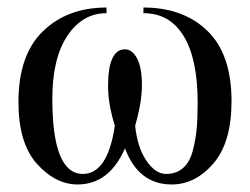

<svg xmlns="http://www.w3.org/2000/svg" viewBox="-20 -480 665 510"><path d="M361 -445V-460Q467 -460 531 -398Q595 -336 595 -211Q595 -102 547 -46Q499 10 436 10Q348 10 312 -86Q270 10 186 10Q127 10 77 -46Q29 -101 29 -209Q29 -334 94 -397Q159 -460 263 -460V-445Q199 -445 159 -385Q119 -325 119 -218Q119 -18 200 -18Q266 -18 285 -146Q267 -204 267 -251Q267 -349 312 -349Q331 -349 344 -325Q357 -301 357 -253Q357 -209 339 -146Q345 -88 369 -53Q393 -18 421 -18Q448 -18 466 -33.5Q484 -49 492 -79.5Q500 -110 502.5 -138.5Q505 -167 505 -208Q505 -323 468 -384Q431 -445 361 -445Z"/></svg>

Font: STIX
Style: Regular
Weight: 400
Designer: MicroPress Inc., with final additions and corrections provided by Coen Hoffman, Elsevier (retired)
Version: Version 1.1.1